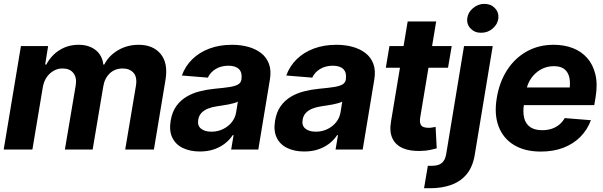

<svg xmlns="http://www.w3.org/2000/svg" viewBox="-21 -789 3183 1013"><path d="M-1.5 0 89.4 -545.9H232.9L217.3 -448.7H223.6Q249 -497.1 293.5 -524.9Q337.9 -552.7 393.6 -552.7Q448.7 -552.7 483.9 -524.7Q519 -496.6 523.9 -448.7H529.3Q553.7 -496.1 602.3 -524.4Q650.9 -552.7 710.9 -552.7Q786.6 -552.7 826.7 -504.2Q866.7 -455.6 852.1 -367.2L791 0H639.6L696.3 -336.9Q703.6 -382.8 683.1 -405.3Q662.6 -427.7 626.5 -427.7Q585.4 -427.7 558.1 -401.9Q530.8 -376 523.9 -333L467.8 0H321.3L378.9 -340.8Q384.8 -380.4 365.7 -404.1Q346.7 -427.7 309.1 -427.7Q284.2 -428.2 262 -415.5Q239.7 -402.8 224.6 -380.4Q209.5 -357.9 204.6 -327.1L149.9 0Z M1033.7 10.3Q981.9 10.3 943.8 -8.1Q905.8 -26.4 888.2 -62.5Q870.6 -98.6 879.4 -152.3Q887.2 -198.2 908.9 -228.8Q930.7 -259.3 962.4 -278.3Q994.1 -297.4 1032.7 -307.1Q1071.3 -316.9 1112.3 -320.8Q1160.2 -325.2 1189.9 -329.8Q1219.7 -334.5 1234.9 -343.3Q1250 -352.1 1252.9 -369.1V-371.6Q1257.8 -405.3 1240.5 -423.6Q1223.1 -441.9 1184.6 -442.4Q1144 -441.9 1116 -424.3Q1087.9 -406.7 1075.7 -379.4L938.5 -390.6Q956.5 -440.4 993.9 -476.8Q1031.2 -513.2 1084.5 -533Q1137.7 -552.7 1203.1 -552.7Q1248.5 -552.7 1288.1 -542Q1327.6 -531.2 1356.4 -509Q1385.3 -486.8 1398.2 -451.7Q1411.1 -416.5 1402.8 -368.2L1341.8 0H1198.7L1211.4 -76.2H1207Q1189.9 -50.3 1164.8 -31Q1139.6 -11.7 1106.9 -0.7Q1074.2 10.3 1033.7 10.3ZM1094.7 -94.2Q1127.4 -94.2 1155.3 -107.7Q1183.1 -121.1 1201.4 -143.8Q1219.7 -166.5 1224.6 -194.8L1233.9 -252.9Q1226.6 -248.5 1213.4 -244.9Q1200.2 -241.2 1184.6 -238Q1168.9 -234.9 1153.3 -232.7Q1137.7 -230.5 1125.5 -228.5Q1098.1 -224.6 1076.7 -216.1Q1055.2 -207.5 1041.7 -193.1Q1028.3 -178.7 1024.9 -157.2Q1019.5 -126.5 1039.3 -110.4Q1059.1 -94.2 1094.7 -94.2Z M1584.5 10.3Q1532.7 10.3 1494.6 -8.1Q1456.5 -26.4 1439 -62.5Q1421.4 -98.6 1430.2 -152.3Q1438 -198.2 1459.7 -228.8Q1481.4 -259.3 1513.2 -278.3Q1544.9 -297.4 1583.5 -307.1Q1622.1 -316.9 1663.1 -320.8Q1710.9 -325.2 1740.7 -329.8Q1770.5 -334.5 1785.6 -343.3Q1800.8 -352.1 1803.7 -369.1V-371.6Q1808.6 -405.3 1791.3 -423.6Q1773.9 -441.9 1735.4 -442.4Q1694.8 -441.9 1666.7 -424.3Q1638.7 -406.7 1626.5 -379.4L1489.3 -390.6Q1507.3 -440.4 1544.7 -476.8Q1582 -513.2 1635.3 -533Q1688.5 -552.7 1753.9 -552.7Q1799.3 -552.7 1838.9 -542Q1878.4 -531.2 1907.2 -509Q1936 -486.8 1949 -451.7Q1961.9 -416.5 1953.6 -368.2L1892.6 0H1749.5L1762.2 -76.2H1757.8Q1740.7 -50.3 1715.6 -31Q1690.4 -11.7 1657.7 -0.7Q1625 10.3 1584.5 10.3ZM1645.5 -94.2Q1678.2 -94.2 1706.1 -107.7Q1733.9 -121.1 1752.2 -143.8Q1770.5 -166.5 1775.4 -194.8L1784.7 -252.9Q1777.3 -248.5 1764.2 -244.9Q1751 -241.2 1735.4 -238Q1719.7 -234.9 1704.1 -232.7Q1688.5 -230.5 1676.3 -228.5Q1648.9 -224.6 1627.4 -216.1Q1606 -207.5 1592.5 -193.1Q1579.1 -178.7 1575.7 -157.2Q1570.3 -126.5 1590.1 -110.4Q1609.9 -94.2 1645.5 -94.2Z M2362.3 -545.9 2342.8 -431.6H2014.6L2033.7 -545.9ZM2129.9 -675.8H2280.3L2195.8 -168Q2192.9 -147 2197.3 -135.3Q2201.7 -123.5 2212.6 -119.1Q2223.6 -114.7 2238.3 -114.7Q2249.5 -114.3 2260.5 -116.5Q2271.5 -118.7 2277.3 -119.6L2283.2 -6.3Q2270 -2.9 2248.5 2Q2227.1 6.8 2197.8 7.3Q2142.6 9.3 2104.2 -7.3Q2065.9 -23.9 2049.3 -59.3Q2032.7 -94.7 2042 -147.9Z M2427.2 -545.9H2578.6L2483.9 27.3Q2473.6 90.3 2441.9 129.2Q2410.2 168 2360.8 186Q2311.5 204.1 2247.6 204.1H2216.3L2236.3 85.9H2255.9Q2292.5 85.9 2310.1 70.8Q2327.6 55.7 2333 24.9ZM2517.1 -616.2Q2483.9 -615.7 2462.2 -638.2Q2440.4 -660.6 2444.3 -692.4Q2448.2 -724.1 2474.9 -746.3Q2501.5 -768.6 2534.7 -768.6Q2568.8 -768.6 2590.1 -746.3Q2611.3 -724.1 2608.4 -692.4Q2604.5 -660.6 2578.1 -638.2Q2551.8 -615.7 2517.1 -616.2Z M2832.5 10.7Q2748 10.7 2690.9 -23.9Q2633.8 -58.6 2609.6 -122.1Q2585.4 -185.5 2600.1 -272.5Q2613.8 -356 2654.5 -419.2Q2695.3 -482.4 2758.1 -517.6Q2820.8 -552.7 2900.4 -552.7Q2955.6 -552.7 3000.7 -535.4Q3045.9 -518.1 3076.9 -483.2Q3107.9 -448.2 3120.4 -396.2Q3132.8 -344.2 3121.1 -274.4L3114.3 -234.4H2653.8L2668.9 -327.6H3056.6L2981.9 -304.2Q2989.3 -346.2 2983.6 -376.5Q2978 -406.7 2958 -423.3Q2938 -439.9 2901.4 -439.9Q2863.8 -439.9 2832.8 -422.6Q2801.8 -405.3 2781.2 -375.5Q2760.7 -345.7 2754.4 -307.6L2743.7 -241.7Q2736.8 -197.8 2744.6 -166.5Q2752.4 -135.3 2776.1 -118.7Q2799.8 -102.1 2840.3 -102.1Q2867.2 -102.1 2889.9 -109.6Q2912.6 -117.2 2929.9 -131.6Q2947.3 -146 2958.5 -166L3096.7 -154.8Q3078.1 -104.5 3041.5 -67.4Q3004.9 -30.3 2952.4 -9.8Q2899.9 10.7 2832.5 10.7Z"/></svg>

Font: Inter Tight
Style: Bold Italic
Weight: 700
Italic angle: -9.39999°
Designer: Rasmus Andersson
Foundry: rsms
Version: Version 3.004